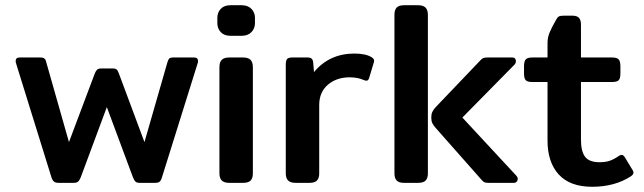

<svg xmlns="http://www.w3.org/2000/svg" viewBox="-20 -700 2464 735"><path d="M177 -21 41 -459Q40 -462 40 -467Q40 -480 56 -480H133Q145 -480 150 -476Q155 -472 157 -462L244 -156L343 -419Q347 -429 352 -433.5Q357 -438 368 -438H411Q422 -438 426.5 -434Q431 -430 435 -419L533 -156L621 -462Q624 -472 628 -476Q632 -480 645 -480H722Q738 -480 738 -467Q738 -462 737 -459L600 -21Q596 -8 590.5 -4Q585 0 573 0H515Q504 0 499 -4.5Q494 -9 489 -21L389 -290L289 -21Q284 -9 278.5 -4.5Q273 0 262 0H205Q193 0 187 -4.5Q181 -9 177 -21Z M812 -611V-632Q812 -652 825 -666Q838 -680 862 -680H905Q929 -680 942.5 -666Q956 -652 956 -632V-611Q956 -591 942.5 -577Q929 -563 905 -563H862Q838 -563 825 -577Q812 -591 812 -611ZM820 -36V-443Q820 -462 829 -471Q838 -480 858 -480H910Q930 -480 939 -471Q948 -462 948 -443V-36Q948 -18 939.5 -9Q931 0 910 0H858Q838 0 829 -9Q820 -18 820 -36Z M1074 -36V-453Q1074 -468 1079 -474Q1084 -480 1100 -480H1157Q1168 -480 1173 -475.5Q1178 -471 1179 -460L1182 -424Q1241 -495 1337 -495Q1381 -495 1404 -480Q1410 -476 1411.5 -471.5Q1413 -467 1411 -461L1393 -401Q1390 -391 1382 -391L1374 -393Q1350 -404 1319 -404Q1268 -404 1235 -375.5Q1202 -347 1202 -298V-36Q1202 -18 1193.5 -9Q1185 0 1164 0H1112Q1092 0 1083 -9Q1074 -18 1074 -36Z M1490 -36V-643Q1490 -662 1498.5 -671Q1507 -680 1527 -680H1580Q1600 -680 1609 -671Q1618 -662 1618 -643V-36Q1618 -18 1609.5 -9Q1601 0 1580 0H1527Q1507 0 1498.5 -9Q1490 -18 1490 -36ZM1824 -11 1648 -210Q1639 -220 1635 -228.5Q1631 -237 1631 -250Q1631 -263 1635 -271.5Q1639 -280 1648 -290L1818 -468Q1824 -475 1829.5 -477.5Q1835 -480 1848 -480H1941Q1948 -480 1951.5 -476Q1955 -472 1955 -466Q1955 -458 1949 -452L1750 -250L1956 -28Q1962 -22 1962 -15Q1962 -9 1958 -4.5Q1954 0 1947 0H1851Q1840 0 1835 -2Q1830 -4 1824 -11Z M2076 -162V-386H2019Q1999 -386 1992.5 -393Q1986 -400 1986 -419V-446Q1986 -465 1992.5 -472.5Q1999 -480 2019 -480H2076V-535Q2076 -556 2083.5 -574.5Q2091 -593 2107 -621Q2113 -633 2118.5 -636.5Q2124 -640 2138 -640H2171Q2189 -640 2196.5 -631.5Q2204 -623 2204 -606V-480H2322Q2342 -480 2348.5 -472.5Q2355 -465 2355 -446V-419Q2355 -400 2348.5 -393Q2342 -386 2322 -386H2204V-166Q2204 -120 2220 -99.5Q2236 -79 2275 -79Q2298 -79 2314 -84.5Q2330 -90 2349 -103Q2354 -107 2360 -107Q2366 -107 2372 -98L2401 -50Q2405 -45 2405 -39Q2405 -32 2395 -25Q2333 15 2247 15Q2162 15 2119 -32Q2076 -79 2076 -162Z"/></svg>

Font: Mitr
Style: Regular
Weight: 400
Designer: Thanarat Vachiruckul
Foundry: Cadson Demak
Version: Version 1.003